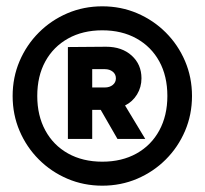

<svg xmlns="http://www.w3.org/2000/svg" viewBox="-20 -732 648 608"><path d="M304 -144Q245 -144 193.5 -166Q142 -188 103 -227Q64 -266 42 -317.5Q20 -369 20 -428Q20 -487 42 -538.5Q64 -590 103 -629Q142 -668 193.5 -690Q245 -712 304 -712Q363 -712 414.5 -690Q466 -668 505 -629Q544 -590 566 -538.5Q588 -487 588 -428Q588 -369 566 -317.5Q544 -266 505 -227Q466 -188 414.5 -166Q363 -144 304 -144ZM304 -220Q366 -220 412.5 -246Q459 -272 484.5 -319Q510 -366 510 -428Q510 -491 484.5 -537.5Q459 -584 412.5 -610Q366 -636 304 -636Q242 -636 195.5 -610Q149 -584 123.5 -537.5Q98 -491 98 -428Q98 -366 123.5 -319Q149 -272 195.5 -246Q242 -220 304 -220ZM195 -292V-583L316 -584Q366 -584 397 -556Q428 -528 428 -484Q428 -456 414 -433Q400 -410 376 -398L440 -292H352L299 -384H272V-292ZM272 -455H312Q327 -455 337 -463Q347 -471 347 -484Q347 -497 337 -505Q327 -513 312 -513H272Z"/></svg>

Font: Figtree Light Black
Style: Regular
Weight: 900
Version: Version 2.000